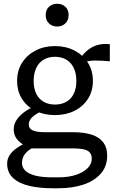

<svg xmlns="http://www.w3.org/2000/svg" viewBox="-20 -764 609 1021"><path d="M564 -438Q520 -442 489 -442Q458 -442 438 -436Q418 -430 405 -412L392 -427Q406 -456 424.5 -476.5Q443 -497 464.5 -510Q486 -523 511 -527.5Q536 -532 564 -529ZM272 -152Q214 -152 168.5 -174.5Q123 -197 97 -238Q71 -279 71 -334Q71 -389 97.5 -430.5Q124 -472 169.5 -495.5Q215 -519 272 -519Q330 -519 375.5 -495.5Q421 -472 447.5 -430.5Q474 -389 474 -334Q474 -279 447.5 -238Q421 -197 375.5 -174.5Q330 -152 272 -152ZM272 -208Q307 -208 332.5 -222.5Q358 -237 372 -265Q386 -293 386 -334Q386 -374 372 -403Q358 -432 332.5 -447Q307 -462 272 -462Q238 -462 212.5 -447Q187 -432 173 -403Q159 -374 159 -334Q159 -293 173 -265Q187 -237 212.5 -222.5Q238 -208 272 -208ZM257 237Q190 237 136 224.5Q82 212 50 183Q18 154 18 106Q18 82 31 61.5Q44 41 69 23.5Q94 6 133 -12L169 14Q143 26 127 40Q111 54 104 69.5Q97 85 97 102Q97 126 114 143Q131 160 166.5 169.5Q202 179 258 179H292Q344 179 383.5 166Q423 153 445.5 130.5Q468 108 468 80Q468 51 446.5 38Q425 25 366 25H140L136 24Q105 8 86.5 -7.5Q68 -23 60.5 -40Q53 -57 53 -76Q53 -100 65 -121Q77 -142 101 -161.5Q125 -181 161 -198L199 -172Q179 -162 163.5 -151Q148 -140 140.5 -127.5Q133 -115 133 -101Q133 -80 154.5 -70.5Q176 -61 216 -61H368Q428 -61 468.5 -47.5Q509 -34 529.5 -6.5Q550 21 550 63Q550 122 514.5 161Q479 200 421 218.5Q363 237 293 237ZM284 -623Q258 -623 240.5 -639.5Q223 -656 223 -684Q223 -712 240.5 -728Q258 -744 284 -744Q310 -744 327.5 -728Q345 -712 345 -684Q345 -656 327.5 -639.5Q310 -623 284 -623Z"/></svg>

Font: Roboto Serif 28pt
Style: Regular
Weight: 400
Designer: Greg Gazdowicz
Foundry: Commercial Type
Version: Version 1.008